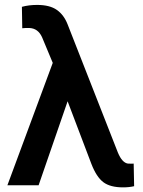

<svg xmlns="http://www.w3.org/2000/svg" viewBox="-20 -768 592 796"><path d="M133.8 -747.6Q99.6 -747.6 70.8 -739.7L72.3 -650.9L85.4 -651.9H102.1Q137.7 -650.4 154.3 -613.8L198.7 -507.3L10.7 0H140.1L260.3 -348.1L358.9 -88.4Q379.9 -34.2 408.4 -12.7Q437 8.8 490.2 8.8Q515.6 8.8 536.1 3.9L534.2 -89.8L525.9 -89.4L510.3 -89.8Q486.3 -93.3 468.8 -135.3L260.3 -667Q245.1 -706.1 215.8 -726.8Q186.5 -747.6 133.8 -747.6Z"/></svg>

Font: FAU Chimera Medium
Style: Regular
Weight: 500
Version: Version 1.002;hotconv 1.0.117;makeotfexe 2.5.65602